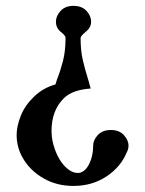

<svg xmlns="http://www.w3.org/2000/svg" viewBox="-20 -609 485 642"><path d="M225.6 12.7Q170.9 12.7 127.7 -11.5Q84.5 -35.6 60.1 -74.2Q35.6 -112.8 35.6 -157.7Q35.6 -186.5 49.3 -221.4Q63 -256.3 93.8 -285.9Q124.5 -315.4 165.5 -326.7L170.9 -344.2Q181.2 -369.6 190.2 -403.6Q199.2 -437.5 199.2 -482.9Q199.2 -489.7 183.1 -502.7Q167 -515.6 167 -536.6Q167 -555.7 182.6 -572.5Q198.2 -589.4 225.6 -589.4Q253.9 -589.4 269.3 -572.5Q284.7 -555.7 284.7 -536.6Q284.7 -517.1 267.1 -502.9Q249.5 -488.8 249.5 -481.9Q249.5 -440.4 256.6 -409.7Q263.7 -378.9 271.5 -354Q276.9 -336.9 283.2 -313Q221.7 -308.6 193.8 -280.8Q152.3 -240.2 152.3 -170.9Q152.3 -153.3 155.8 -136.7Q168.5 -81.1 199.2 -50.3Q219.7 -30.8 239.3 -30.8Q243.7 -30.8 247.1 -31.2Q266.6 -36.6 279.1 -62.5Q291.5 -88.4 291.5 -122.1Q291.5 -140.6 307.1 -157.5Q322.8 -174.3 350.6 -174.3Q378.4 -174.3 394 -157.5Q409.7 -140.6 409.7 -122.1Q409.7 -109.9 403.8 -99.6Q384.3 -51.3 336.4 -19.3Q288.6 12.7 225.6 12.7Z"/></svg>

Font: Quaaykop
Style: Bold
Weight: 700
Designer: Tup Wanders
Foundry: Free font, DO NOT SELL
Version: Version 1.00;July 31, 2023;FontCreator 11.5.0.2430 64-bit